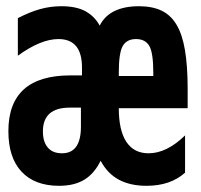

<svg xmlns="http://www.w3.org/2000/svg" viewBox="-20 -580 642 614"><path d="M168.9 14.2Q91.3 14.2 49.1 -30.8Q6.8 -75.7 6.8 -160.6Q6.8 -338.9 205.1 -338.9H242.2V-363.8Q242.2 -455.1 167 -455.1Q110.4 -455.1 37.1 -401.9V-522Q74.7 -541.5 107.9 -550.8Q141.1 -560.1 176.3 -560.1Q224.6 -560.1 253.9 -543.7Q283.2 -527.3 298.8 -498Q314.5 -529.3 346.2 -544.7Q377.9 -560.1 424.3 -560.1Q466.8 -560.1 496.3 -546.1Q525.9 -532.2 544.4 -501.2Q563 -470.2 571.5 -419.7Q580.1 -369.1 580.1 -295.9V-233.9H359.9Q359.9 -163.1 384 -126.5Q408.2 -89.8 455.1 -89.8Q513.2 -89.8 571.8 -147V-27.8Q524.9 14.2 448.7 14.2Q396.5 14.2 360.1 -5.4Q323.7 -24.9 301.8 -65.9Q281.7 -24.9 249.8 -5.4Q217.8 14.2 168.9 14.2ZM470.2 -336.9V-348.1Q470.2 -409.7 458 -432.1Q445.3 -455.1 415 -455.1Q384.8 -455.1 372.1 -432.1Q359.9 -409.7 359.9 -348.1V-336.9ZM178.2 -89.8Q238.8 -89.8 238.8 -174.8V-235.8H203.1Q117.2 -235.8 117.2 -159.7Q117.2 -126.5 132.8 -108.2Q148.4 -89.8 178.2 -89.8Z"/></svg>

Font: Hack
Style: Bold
Weight: 700
Monospace: yes
Designer: Christopher Simpkins
Foundry: Christopher Simpkins
Version: Version 2.017